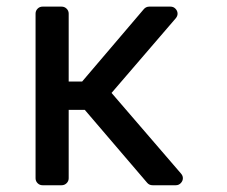

<svg xmlns="http://www.w3.org/2000/svg" viewBox="-20 -548 671 568"><path d="M85.2 -20.6V-507.8Q85.2 -516.3 91.3 -522.4Q97.3 -528.4 105.8 -528.4H162.3Q170.8 -528.4 177 -522.4Q183.2 -516.3 183.2 -507.8V-306.8H223L405.5 -521Q408.4 -524.5 412.6 -526.5Q416.9 -528.4 421.5 -528.4H484.4Q493.3 -528.4 499.3 -522Q505.3 -515.6 505.3 -507.5Q505.3 -500.4 500 -494L310 -273.1L515.6 -34.4Q521 -28.1 521 -21Q521 -12.8 514.9 -6.4Q508.9 0 500 0H431.5Q421.5 0 415.5 -7.1L230.8 -223H183.2V-20.6Q183.2 -12.1 177 -6Q170.8 0 162.3 0H105.8Q97.3 0 91.3 -6Q85.2 -12.1 85.2 -20.6Z"/></svg>

Font: DeltaSans
Style: Regular
Weight: 400
Designer: Rasmus Andersson
Foundry: rsms
Version: Version 3.012